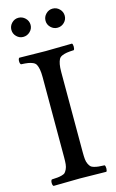

<svg xmlns="http://www.w3.org/2000/svg" viewBox="-128 -887 565 939"><g transform="rotate(-15 154.5 -417.5)"><path d="M201.2 -525.9V-120.1Q201.2 -99.1 202.6 -85Q204.1 -70.8 209 -60.8Q213.9 -50.8 219 -45.4Q224.1 -40 235.8 -36.9Q247.6 -33.7 257.8 -32.7Q268.1 -31.7 288.1 -30.8Q292.5 -26.4 292.5 -14.4Q292.5 -2.4 288.1 2Q198.2 0 154.8 0Q108.9 0 21 2Q15.6 -2.4 15.6 -14.4Q15.6 -26.4 21 -30.8Q40.5 -31.7 50.8 -32.7Q61 -33.7 72.8 -36.9Q84.5 -40 89.4 -45.4Q94.2 -50.8 99.1 -60.8Q104 -70.8 105.5 -85Q106.9 -99.1 106.9 -120.1V-525.9Q106.9 -549.8 104 -564.9Q101.1 -580.1 96.2 -589.6Q91.3 -599.1 79.8 -604Q68.4 -608.9 55.9 -610.8Q43.5 -612.8 21 -613.8Q15.6 -618.2 15.6 -630.4Q15.6 -642.6 21 -647Q112.8 -645 153.8 -645Q200.2 -645 288.1 -647Q292.5 -642.6 292.5 -630.4Q292.5 -618.2 288.1 -613.8Q265.1 -612.8 252.7 -610.8Q240.2 -608.9 228.5 -604Q216.8 -599.1 211.9 -589.6Q207 -580.1 204.1 -564.9Q201.2 -549.8 201.2 -525.9ZM19 -788.1Q19 -808.1 33.2 -822.5Q47.4 -836.9 66.9 -836.9Q86.9 -836.9 101.6 -822.5Q116.2 -808.1 116.2 -788.1Q116.2 -768.6 101.6 -754.4Q86.9 -740.2 66.9 -740.2Q47.4 -740.2 33.2 -754.4Q19 -768.6 19 -788.1ZM191.9 -788.1Q191.9 -808.1 206.3 -822.5Q220.7 -836.9 240.2 -836.9Q260.3 -836.9 274.7 -822.5Q289.1 -808.1 289.1 -788.1Q289.1 -768.6 274.7 -754.4Q260.3 -740.2 240.2 -740.2Q220.7 -740.2 206.3 -754.4Q191.9 -768.6 191.9 -788.1Z"/></g></svg>

Font: Common Serif News
Style: Regular
Weight: 450
Designer: Philipp H. Poll, Khaled Hosny
Foundry: Stefan Peev, Context Ltd.
Version: Version 1.026